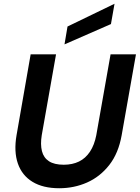

<svg xmlns="http://www.w3.org/2000/svg" viewBox="-20 -989 743 1021"><path d="M295 12Q209 12 153 -22Q97 -56 75 -119.5Q53 -183 68 -270L143 -700H278L202 -270Q194 -221 203 -185.5Q212 -150 240.5 -131.5Q269 -113 319 -113Q365 -113 400 -130Q435 -147 458.5 -182.5Q482 -218 492 -270L568 -700H703L627 -270Q610 -174 561 -111.5Q512 -49 443 -18.5Q374 12 295 12ZM323 -753 339 -848 589 -969 570 -861Z"/></svg>

Font: DM Sans 24pt
Style: Bold Italic
Weight: 700
Italic angle: -10°
Designer: Colophon Foundry, Jonny Pinhorn
Foundry: Colophon Foundry
Version: Version 4.004;gftools[0.9.30]